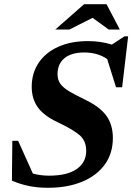

<svg xmlns="http://www.w3.org/2000/svg" viewBox="-20 -878 628 911"><path d="M515.5 -223Q515.5 -150 477 -97Q438.5 -44 369 -15.5Q299.5 13 207 13Q157.5 13 115.8 4.2Q74 -4.5 36.5 -21L38.5 -210H66L136 -54.5Q173.5 -44.5 212 -44.5Q299 -44.5 344 -76Q389 -107.5 389 -162Q389 -212 354.8 -239.2Q320.5 -266.5 254.5 -297.5Q188.5 -328.5 159.5 -368.8Q130.5 -409 130.5 -466Q130.5 -531.5 163.8 -580.5Q197 -629.5 257 -656.2Q317 -683 397 -683Q457.5 -683 510.5 -666.5L570.5 -705.5H588L559.5 -464H530.5L488.5 -598Q443 -629 380 -629Q318.5 -629 285.8 -601.8Q253 -574.5 253 -525.5Q253 -499.5 266 -481Q279 -462.5 307.5 -445.2Q336 -428 383 -405.5Q453 -372 484.2 -329.5Q515.5 -287 515.5 -223ZM242.5 -738 379 -858H485.5L548.5 -738H495.5L419.5 -793.5L309.5 -738Z"/></svg>

Font: Newsreader Text
Style: Bold Italic
Weight: 700
Italic angle: -17°
Designer: Hugues Gentile
Foundry: Production Type
Version: Version 1.001